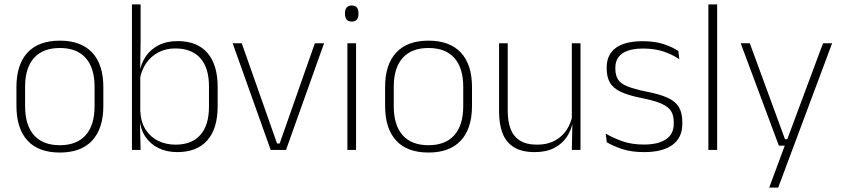

<svg xmlns="http://www.w3.org/2000/svg" viewBox="-20 -684 3847 876"><path d="M253 12Q155.5 12 105.2 -43Q55 -98 55 -201V-286.5Q55 -389.5 105.5 -444Q156 -498.5 253 -498.5Q350 -498.5 400.8 -444Q451.5 -389.5 451.5 -286.5V-201Q451.5 -98 400.8 -43Q350 12 253 12ZM253 -21.5Q330 -21.5 370.8 -67.2Q411.5 -113 411.5 -199.5V-288Q411.5 -374 371 -419.5Q330.5 -465 253 -465Q175.5 -465 135 -419.5Q94.5 -374 94.5 -288V-199.5Q94.5 -113 135 -67.2Q175.5 -21.5 253 -21.5Z M788.5 10Q740 10 702.5 -8.8Q665 -27.5 642.5 -61.5Q620 -95.5 617 -141H604L620 -177.5Q622.5 -126.5 644.8 -92.2Q667 -58 702.5 -41Q738 -24 781 -24Q854.5 -24 894 -68.2Q933.5 -112.5 933.5 -197.5V-289.5Q933.5 -374 894.2 -418.5Q855 -463 779.5 -463Q736.5 -463 702.8 -445.2Q669 -427.5 647.2 -396Q625.5 -364.5 618 -322.5L605.5 -354H617Q623 -393.5 644.5 -425.8Q666 -458 702.8 -477.2Q739.5 -496.5 790.5 -496.5Q879.5 -496.5 926.2 -442.8Q973 -389 973 -287.5V-199Q973 -97 925.8 -43.5Q878.5 10 788.5 10ZM582 0V-664H621.5V-497.5L619.5 -358.5L620 -347V-140L618.5 -126.5L621.5 0Z M1256 -29.5 1416.5 -486.5H1458.5L1285 0H1215L1041.5 -486.5H1083L1244 -29.5Z M1565 0V-486.5H1604.5V0ZM1585 -585.5Q1569.5 -585.5 1561.8 -594.5Q1554 -603.5 1554 -620.5V-624.5Q1554 -641 1561.8 -650Q1569.5 -659 1585 -659Q1600 -659 1607.8 -650Q1615.5 -641 1615.5 -624.5V-620.5Q1615.5 -603 1607.8 -594.2Q1600 -585.5 1585 -585.5Z M1935 12Q1837.5 12 1787.2 -43Q1737 -98 1737 -201V-286.5Q1737 -389.5 1787.5 -444Q1838 -498.5 1935 -498.5Q2032 -498.5 2082.8 -444Q2133.5 -389.5 2133.5 -286.5V-201Q2133.5 -98 2082.8 -43Q2032 12 1935 12ZM1935 -21.5Q2012 -21.5 2052.8 -67.2Q2093.5 -113 2093.5 -199.5V-288Q2093.5 -374 2053 -419.5Q2012.5 -465 1935 -465Q1857.5 -465 1817 -419.5Q1776.5 -374 1776.5 -288V-199.5Q1776.5 -113 1817 -67.2Q1857.5 -21.5 1935 -21.5Z M2296.5 -486.5V-178.5Q2296.5 -130.5 2309.5 -96Q2322.5 -61.5 2352 -42.8Q2381.5 -24 2431 -24Q2477 -24 2510.8 -42Q2544.5 -60 2565.2 -91.2Q2586 -122.5 2592.5 -162.5L2603.5 -130.5H2593.5Q2588 -93 2567 -60.8Q2546 -28.5 2509.2 -9.2Q2472.5 10 2420 10Q2361 10 2325 -12.2Q2289 -34.5 2273 -75.8Q2257 -117 2257 -175V-486.5ZM2628.5 -486.5V0H2589L2591.5 -123.5L2589 -125.5V-486.5Z M2919 10Q2860.5 10 2818 -4.2Q2775.5 -18.5 2748.5 -35L2743.5 -74.5Q2779.5 -53.5 2821.5 -39Q2863.5 -24.5 2918.5 -24.5Q2983 -24.5 3018.5 -48.5Q3054 -72.5 3054 -119V-127Q3054 -157 3042 -176.8Q3030 -196.5 2999 -210.5Q2968 -224.5 2910.5 -236Q2849 -248 2813.5 -264.5Q2778 -281 2763 -306.8Q2748 -332.5 2748 -371.5V-376Q2748 -434 2789 -465Q2830 -496 2912.5 -496Q2969 -496 3009.5 -482.2Q3050 -468.5 3075 -451L3079.5 -414Q3048 -435 3007.8 -448.8Q2967.5 -462.5 2914.5 -462.5Q2870.5 -462.5 2842.5 -452Q2814.5 -441.5 2801 -422.2Q2787.5 -403 2787.5 -376V-371.5Q2787.5 -340.5 2799.8 -321.2Q2812 -302 2842.8 -289.8Q2873.5 -277.5 2927 -266.5Q2990.5 -254.5 3026.8 -237.5Q3063 -220.5 3078 -194.2Q3093 -168 3093 -128.5V-118.5Q3093 -55.5 3047.8 -22.8Q3002.5 10 2919 10Z M3212 0V-664H3252V0Z M3589 -49 3568.5 -39.5 3735 -486.5H3776.5L3530.5 172H3489.5L3566 -34.5L3581.5 -19.5H3533.5L3359.5 -486.5H3401L3561.5 -49Z"/></svg>

Font: Anek Bangla ExtraLight
Style: Regular
Weight: 250
Designer: Sulekha Rajkumar (Bangla), Yesha Goshar (Latin)
Foundry: Ek Type
Version: Version 1.003